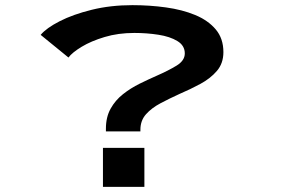

<svg xmlns="http://www.w3.org/2000/svg" viewBox="-20 -726 1104 746"><path d="M391.5 -215.5V-226Q391.5 -271 409.8 -303.8Q428 -336.5 457.8 -360Q487.5 -383.5 522.5 -400.8Q557.5 -418 590.5 -432.5Q634 -451.5 666 -471Q698 -490.5 698 -518.5Q698 -549 669.2 -566.5Q640.5 -584 595.5 -591Q550.5 -598 502 -598Q439 -598 386.5 -582.2Q334 -566.5 297.2 -544.2Q260.5 -522 246 -502.5L138 -590.5Q160 -617 211.8 -643.5Q263.5 -670 336.5 -688Q409.5 -706 494.5 -706Q561.5 -706 624.8 -697.2Q688 -688.5 738.2 -667.8Q788.5 -647 818.2 -611.8Q848 -576.5 848 -523.5Q848 -480 822.8 -450.5Q797.5 -421 758.5 -400Q719.5 -379 677.5 -361Q639 -343.5 604 -325Q569 -306.5 547.2 -282Q525.5 -257.5 525.5 -222V-215.5ZM380 -151.5H541V0H380Z"/></svg>

Font: Trispace Expanded SemiBold
Style: Regular
Weight: 600
Width: 7
Designer: Tyler Finck
Foundry: Etcetera Type Company
Version: Version 1.210; ttfautohint (v1.8.3)